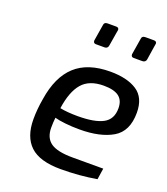

<svg xmlns="http://www.w3.org/2000/svg" viewBox="-141 -866 845 970"><g transform="rotate(20 281.5 -380.5)"><path d="M83 -185Q83 -238 93 -295Q112 -420 179 -481.5Q246 -543 367 -543Q458 -543 510.5 -508.5Q563 -474 563 -393Q563 -293 496.5 -254Q430 -215 319 -215Q278 -215 242 -219Q206 -223 185 -229Q182 -202 182 -175Q182 -120 217.5 -95Q253 -70 335 -70H500L491 -10Q399 6 298 6Q185 6 134 -42Q83 -90 83 -185ZM468 -382Q468 -425 441.5 -445Q415 -465 360 -465Q282 -465 243.5 -420Q205 -375 192 -283Q232 -275 288 -275Q378 -275 423 -299Q468 -323 468 -382ZM236 -663 250 -749Q251 -767 270 -767H316Q331 -767 331 -753Q331 -757 316 -665Q315 -657 310 -652.5Q305 -648 297 -648H250Q236 -648 236 -663ZM439 -663 453 -749Q454 -767 473 -767H519Q534 -767 534 -753Q534 -758 520 -665Q519 -657 513.5 -652.5Q508 -648 500 -648H453Q439 -648 439 -663Z"/></g></svg>

Font: Exo Medium
Style: Italic
Weight: 500
Italic angle: -9°
Designer: Natanael Gama
Foundry: Natanael Gama
Version: Version 1.500; ttfautohint (v1.6)